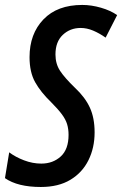

<svg xmlns="http://www.w3.org/2000/svg" viewBox="-42 -744 492 774"><path d="M122.6 9.8Q29.3 9.8 -22 -25.9L-4.9 -129.9Q20.5 -110.8 54.9 -97.7Q89.4 -84.5 124.5 -84.5Q171.4 -84.5 202.9 -113.3Q234.4 -142.1 234.4 -200.2Q234.4 -224.1 228.5 -243.4Q222.7 -262.7 207.3 -283.4Q191.9 -304.2 163.6 -332.5Q122.1 -372.6 99.6 -412.8Q77.1 -453.1 77.1 -513.7Q77.1 -607.4 133.1 -665.8Q189 -724.1 289.6 -724.1Q326.2 -724.1 365 -712.9Q403.8 -701.7 430.2 -683.1L383.8 -592.3Q358.9 -609.9 333.5 -620.6Q308.1 -631.3 283.2 -631.3Q240.7 -631.3 211.2 -603.5Q181.6 -575.7 181.6 -524.4Q181.6 -486.8 200 -458.7Q218.3 -430.7 260.7 -389.6Q301.3 -351.6 320.3 -310.1Q339.4 -268.6 339.4 -210.4Q339.4 -148.4 314.7 -98.4Q290 -48.3 241.9 -19.3Q193.8 9.8 122.6 9.8Z"/></svg>

Font: Open Sans Condensed SemiBold
Style: Italic
Weight: 600
Width: 3
Italic angle: -12°
Designer: Monotype Design Team
Foundry: Monotype Imaging Inc.
Version: Version 3.000; ttfautohint (v1.8.4)